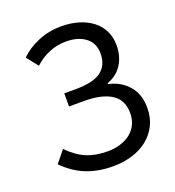

<svg xmlns="http://www.w3.org/2000/svg" viewBox="-137 -856 893 977"><g transform="rotate(-20 309.5 -367.0)"><path d="M310 13Q231 13 167 -12Q103 -37 47 -93L99 -157Q148 -108 196.5 -88Q245 -68 310 -68Q346 -68 377.5 -77.5Q409 -87 432.5 -105Q456 -123 469.5 -150Q483 -177 483 -212Q483 -284 431 -317Q379 -350 285 -350H202V-421H262Q360 -421 402.5 -453.5Q445 -486 445 -548Q445 -606 404.5 -636Q364 -666 301 -666Q250 -666 206.5 -647.5Q163 -629 129 -597L80 -659Q119 -698 177.5 -722.5Q236 -747 303 -747Q355 -747 397.5 -734Q440 -721 471 -697Q502 -673 519 -638.5Q536 -604 536 -560Q536 -501 508 -457Q480 -413 427 -394V-389Q491 -376 532.5 -329.5Q574 -283 574 -208Q574 -155 553.5 -114Q533 -73 497 -44.5Q461 -16 413 -1.5Q365 13 310 13Z"/></g></svg>

Font: SpoqaHanSans-Regular
Style: Regular
Weight: 400
Designer: [Spoqa Han Sans] Dong-huui Kim \uAE40 \uB3D9 \uD718  Younghwa Kang \uAC15 \uC601 \uD654  [Noto Sans] Ryoko NISHIZUKA \u8
Foundry: Spoqa (http://www.spoqa-han-sans.com)
Version: Version 2.000